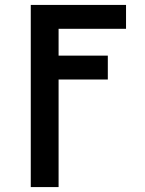

<svg xmlns="http://www.w3.org/2000/svg" viewBox="-20 -550 590 780"><path d="M105 210V-530H492V-433H218V-324H418V-227H218V210Z"/></svg>

Font: Lode Term
Style: Bold
Weight: 700
Monospace: yes
Designer: Belleve Invis
Foundry: Belleve Invis
Version: Version 29.2.0